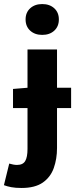

<svg xmlns="http://www.w3.org/2000/svg" viewBox="-43 -743 398 959"><path d="M22 -203.3V-298.7L94.4 -304.7H312.2V-203.3ZM64.5 195.9Q34 195.9 13.2 191.9Q-7.7 187.9 -23.4 181.9L3.1 74Q13.7 77 23 78.9Q32.3 80.8 41.8 80.8Q71.4 80.8 82.9 61.4Q94.4 42 94.4 0.7V-496H241.8V-3.6Q241.8 50.7 225.6 96.2Q209.5 141.6 170.8 168.8Q132 195.9 64.5 195.9ZM167.9 -568.7Q131 -568.7 107.9 -589.8Q84.8 -610.9 84.8 -645.9Q84.8 -680.7 107.9 -701.7Q131 -722.7 167.9 -722.7Q205 -722.7 228 -701.7Q251 -680.7 251 -645.9Q251 -610.9 228 -589.8Q205 -568.7 167.9 -568.7Z"/></svg>

Font: SourceSans3VF
Style: Regular
Weight: 200
Designer: Paul D. Hunt
Foundry: Adobe
Version: Version 3.052;hotconv 1.1.0;makeotfexe 2.6.0